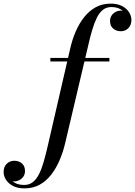

<svg xmlns="http://www.w3.org/2000/svg" viewBox="-218 -780 746 1060"><path d="M-82.5 260Q-120 260 -145.8 246.8Q-171.5 233.5 -184.8 212.8Q-198 192 -198 170Q-198 140 -180.5 123.8Q-163 107.5 -139 107.5Q-114.5 107.5 -97.2 122Q-80 136.5 -80 164Q-80 182 -89 195Q-98 208 -111.8 214.8Q-125.5 221.5 -139 221.5Q-153.5 221.5 -166.5 214.8Q-179.5 208 -188.2 196.5Q-197 185 -197 170H-177.5Q-177.5 184.5 -167.2 201Q-157 217.5 -136.2 229.2Q-115.5 241 -84.5 241Q-56.5 241 -36.8 225.5Q-17 210 -2.5 181.2Q12 152.5 23 113.8Q34 75 45 28.5L169.5 -511.5Q180.5 -560.5 199.5 -605Q218.5 -649.5 246 -684.5Q273.5 -719.5 310 -739.8Q346.5 -760 392.5 -760Q430 -760 455.5 -746.8Q481 -733.5 494.2 -712.8Q507.5 -692 507.5 -670Q507.5 -641.5 490.8 -624.5Q474 -607.5 449 -607.5Q425 -607.5 407.2 -622Q389.5 -636.5 389.5 -664Q389.5 -681.5 398 -694.2Q406.5 -707 420.2 -714.2Q434 -721.5 449.5 -721.5Q458.5 -721.5 468.5 -717.8Q478.5 -714 487.2 -707.2Q496 -700.5 501.2 -691Q506.5 -681.5 506.5 -670H487.5Q487.5 -684.5 477.2 -701Q467 -717.5 446.8 -729.2Q426.5 -741 396.5 -741Q369 -741 349.5 -725.2Q330 -709.5 316 -680.8Q302 -652 290.5 -613Q279 -574 268.5 -527L141.5 11.5Q130 60 111 104.5Q92 149 64.8 184.2Q37.5 219.5 0.8 239.8Q-36 260 -82.5 260ZM60 -440.5V-460H386V-440.5Z"/></svg>

Font: Bodoni Moda 11pt Medium
Style: Italic
Weight: 500
Italic angle: -13°
Designer: Owen Earl
Foundry: indestructible type
Version: Version 2.004